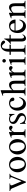

<svg xmlns="http://www.w3.org/2000/svg" viewBox="2254 -2974 734 5282"><g transform="rotate(-90 2621.0 -333.0)"><path d="M481 -419.9Q465.8 -419.4 455.6 -415.3Q445.3 -411.1 438.5 -403.8Q431.6 -396.5 426.5 -386Q421.4 -375.5 415.5 -362.3L261.7 14.6H241.7L84.5 -357.4Q77.6 -373 70.8 -383.8Q64 -394.5 55.4 -401.6Q46.9 -408.7 35.2 -413.1Q23.4 -417.5 7.8 -419.9V-438H214.4V-419.9Q204.1 -419.9 194.8 -419.4Q185.5 -418.9 178.5 -415.8Q171.4 -412.6 167 -405.5Q162.6 -398.4 162.6 -385.7Q162.6 -375 165.8 -365.5Q168.9 -356 172.9 -347.2L274.4 -105.5L377 -357.4Q380.9 -366.2 384 -376.7Q387.2 -387.2 387.2 -397.9Q387.2 -405.8 383.1 -410.2Q378.9 -414.6 371.8 -416.7Q364.7 -418.9 356 -419.4Q347.2 -419.9 337.4 -419.9V-438H481Z M946.3 -227.1Q946.3 -179.7 931.2 -135.7Q916 -91.8 888.2 -58.6Q860.4 -25.4 820.3 -5.4Q780.3 14.6 730.5 14.6Q683.1 14.6 644.5 -4.4Q606 -23.4 578.9 -55.4Q551.8 -87.4 536.9 -128.7Q522 -169.9 522 -214.4Q522 -260.7 536.9 -303.2Q551.8 -345.7 579.8 -378.9Q607.9 -412.1 647.2 -431.6Q686.5 -451.2 735.4 -451.2Q782.7 -451.2 821.8 -433.8Q860.8 -416.5 888.4 -386Q916 -355.5 931.2 -314.5Q946.3 -273.4 946.3 -227.1ZM856.4 -189.9Q856.4 -210.9 854 -236.3Q851.6 -261.7 845.2 -287.4Q838.9 -313 828.6 -336.7Q818.4 -360.4 803.2 -379.2Q788.1 -397.9 767.1 -408.9Q746.1 -419.9 719.7 -419.9Q687.5 -419.9 666.3 -403.8Q645 -387.7 633.1 -363.3Q621.1 -338.9 616.7 -309.8Q612.3 -280.8 612.3 -254.4Q612.3 -233.4 615.2 -208Q618.2 -182.6 624.5 -156.7Q630.9 -130.9 641.1 -106.4Q651.4 -82 666.7 -63Q682.1 -43.9 702.6 -32.5Q723.1 -21 750 -21Q784.2 -21 805.2 -37.1Q826.2 -53.2 837.6 -78.4Q849.1 -103.5 852.8 -133.3Q856.4 -163.1 856.4 -189.9Z M1436 -227.1Q1436 -179.7 1420.9 -135.7Q1405.8 -91.8 1377.9 -58.6Q1350.1 -25.4 1310.1 -5.4Q1270 14.6 1220.2 14.6Q1172.9 14.6 1134.3 -4.4Q1095.7 -23.4 1068.6 -55.4Q1041.5 -87.4 1026.6 -128.7Q1011.7 -169.9 1011.7 -214.4Q1011.7 -260.7 1026.6 -303.2Q1041.5 -345.7 1069.6 -378.9Q1097.7 -412.1 1137 -431.6Q1176.3 -451.2 1225.1 -451.2Q1272.5 -451.2 1311.5 -433.8Q1350.6 -416.5 1378.2 -386Q1405.8 -355.5 1420.9 -314.5Q1436 -273.4 1436 -227.1ZM1346.2 -189.9Q1346.2 -210.9 1343.8 -236.3Q1341.3 -261.7 1335 -287.4Q1328.6 -313 1318.4 -336.7Q1308.1 -360.4 1293 -379.2Q1277.8 -397.9 1256.8 -408.9Q1235.8 -419.9 1209.5 -419.9Q1177.2 -419.9 1156 -403.8Q1134.8 -387.7 1122.8 -363.3Q1110.8 -338.9 1106.4 -309.8Q1102.1 -280.8 1102.1 -254.4Q1102.1 -233.4 1105 -208Q1107.9 -182.6 1114.3 -156.7Q1120.6 -130.9 1130.9 -106.4Q1141.1 -82 1156.5 -63Q1171.9 -43.9 1192.4 -32.5Q1212.9 -21 1239.7 -21Q1273.9 -21 1294.9 -37.1Q1315.9 -53.2 1327.4 -78.4Q1338.9 -103.5 1342.5 -133.3Q1346.2 -163.1 1346.2 -189.9Z M1803.2 -397.9Q1803.2 -380.4 1790 -366.9Q1776.9 -353.5 1759.3 -353.5Q1747.1 -353.5 1738.3 -358.9Q1729.5 -364.3 1721.4 -370.4Q1713.4 -376.5 1706.5 -381.8Q1699.7 -387.2 1691.4 -387.2Q1677.2 -387.2 1660.2 -365.5Q1643.1 -343.8 1627.9 -313.5V-101.6Q1627.9 -59.6 1643.8 -39.1Q1659.7 -18.6 1704.6 -18.6V0H1478V-18.6Q1502.9 -18.6 1516.6 -22.2Q1530.3 -25.9 1537.1 -35.4Q1543.9 -44.9 1545.7 -60.5Q1547.4 -76.2 1547.4 -99.1V-288.1Q1547.4 -311 1546.4 -329.1Q1545.4 -347.2 1541.5 -360.1Q1537.6 -373 1529.8 -380.1Q1522 -387.2 1507.8 -387.2Q1493.7 -387.2 1478 -380.9L1473.1 -397.9L1608.4 -451.2H1627.9V-352.1Q1636.2 -367.2 1647.7 -384.5Q1659.2 -401.9 1673.3 -416.7Q1687.5 -431.6 1704.3 -441.4Q1721.2 -451.2 1740.7 -451.2Q1752 -451.2 1763.7 -447.8Q1775.4 -444.3 1783.9 -437.3Q1792.5 -430.2 1797.9 -420.4Q1803.2 -410.6 1803.2 -397.9Z M2151.4 -110.4Q2151.4 -82 2137.9 -59.1Q2124.5 -36.1 2103.8 -19.5Q2083 -2.9 2056.6 5.9Q2030.3 14.6 2003.9 14.6Q1988.8 14.6 1972.7 9.8Q1956.5 4.9 1941.4 -0.7Q1926.3 -6.3 1912.6 -11Q1898.9 -15.6 1887.2 -15.6Q1884.3 -15.6 1881.6 -12.9Q1878.9 -10.3 1876.7 -6.6Q1874.5 -2.9 1873 0.7Q1871.6 4.4 1870.1 6.3H1853.5V-149.9H1870.1Q1875 -124 1886 -99.9Q1897 -75.7 1913.8 -56.9Q1930.7 -38.1 1953.1 -26.9Q1975.6 -15.6 2003.9 -15.6Q2018.6 -15.6 2032.2 -19.8Q2045.9 -23.9 2056.4 -32.2Q2066.9 -40.5 2073.2 -52.7Q2079.6 -64.9 2079.6 -80.6Q2079.6 -110.8 2062.7 -131.6Q2045.9 -152.3 2020.5 -168.2Q1995.1 -184.1 1966.1 -198.2Q1937 -212.4 1911.6 -230.7Q1886.2 -249 1869.4 -273.4Q1852.5 -297.9 1852.5 -334Q1852.5 -364.3 1864.5 -386.2Q1876.5 -408.2 1896.2 -422.9Q1916 -437.5 1941.7 -444.3Q1967.3 -451.2 1994.1 -451.2Q2006.8 -451.2 2018.8 -448.7Q2030.8 -446.3 2042.7 -442.6Q2054.7 -439 2066.7 -436.5Q2078.6 -434.1 2090.3 -434.1Q2098.1 -434.1 2102.8 -439.2Q2107.4 -444.3 2110.8 -451.2H2127.9V-301.3H2110.8Q2106 -324.7 2096.7 -346.7Q2087.4 -368.7 2073.5 -385.7Q2059.6 -402.8 2039.6 -413.3Q2019.5 -423.8 1992.7 -423.8Q1978.5 -423.8 1963.6 -421.4Q1948.7 -418.9 1936.5 -412.6Q1924.3 -406.2 1916.3 -394.5Q1908.2 -382.8 1908.2 -364.7Q1908.2 -333 1926.3 -313.2Q1944.3 -293.5 1971.4 -278.3Q1998.5 -263.2 2029.8 -250Q2061 -236.8 2088.1 -219.2Q2115.2 -201.7 2133.3 -176Q2151.4 -150.4 2151.4 -110.4Z M2588.9 -166.5Q2583 -132.3 2567.9 -99.9Q2552.7 -67.4 2529.1 -42Q2505.4 -16.6 2473.9 -1Q2442.4 14.6 2405.8 14.6Q2358.4 14.6 2323 -6.1Q2287.6 -26.9 2264.4 -60.1Q2241.2 -93.3 2229.7 -134.8Q2218.3 -176.3 2218.3 -218.3Q2218.3 -264.2 2232.9 -306.4Q2247.6 -348.6 2274.9 -380.9Q2302.2 -413.1 2340.8 -432.1Q2379.4 -451.2 2427.7 -451.2Q2449.2 -451.2 2475.6 -444.6Q2502 -438 2524.2 -424.6Q2546.4 -411.1 2561.8 -391.6Q2577.1 -372.1 2577.1 -345.7Q2577.1 -324.2 2564.7 -314.7Q2552.2 -305.2 2531.7 -305.2Q2510.3 -305.2 2500.2 -313.7Q2490.2 -322.3 2485.6 -335Q2481 -347.7 2479.2 -362.5Q2477.5 -377.4 2471.4 -390.1Q2465.3 -402.8 2451.9 -411.4Q2438.5 -419.9 2412.1 -419.9Q2380.4 -419.9 2358.4 -405Q2336.4 -390.1 2323 -366.7Q2309.6 -343.3 2303.7 -315.2Q2297.9 -287.1 2297.9 -260.3Q2297.9 -228 2305.4 -193.1Q2313 -158.2 2330.1 -128.9Q2347.2 -99.6 2374.3 -80.8Q2401.4 -62 2439.5 -62Q2466.3 -62 2487.1 -71Q2507.8 -80.1 2523.9 -95.2Q2540 -110.4 2552.5 -130.4Q2564.9 -150.4 2574.2 -172.9Z M2890.1 0V-18.6Q2911.6 -18.6 2925.3 -21.7Q2939 -24.9 2947 -32.7Q2955.1 -40.5 2957.8 -54.2Q2960.4 -67.9 2960.4 -89.4V-261.7Q2960.4 -286.6 2959 -309.8Q2957.5 -333 2950.4 -351.6Q2943.4 -370.1 2929.4 -381.1Q2915.5 -392.1 2890.1 -392.1Q2873.5 -392.1 2858.4 -386.7Q2843.3 -381.3 2829.3 -372.8Q2815.4 -364.3 2803.2 -352.8Q2791 -341.3 2781.2 -330.1V-89.4Q2781.2 -67.4 2783.4 -53.7Q2785.6 -40 2793.2 -32Q2800.8 -23.9 2814.5 -21.2Q2828.1 -18.6 2851.1 -18.6V0H2633.8V-18.6Q2654.8 -18.6 2668 -22Q2681.2 -25.4 2689 -33.9Q2696.8 -42.5 2699.2 -55.9Q2701.7 -69.3 2701.7 -89.4V-552.2Q2701.7 -582.5 2696 -600.6Q2690.4 -618.7 2669.4 -618.7Q2660.6 -618.7 2651.6 -616.5Q2642.6 -614.3 2633.8 -611.3L2626 -627.9L2758.8 -679.7H2781.2V-359.9Q2793.9 -378.9 2809.1 -395.5Q2824.2 -412.1 2842.3 -424.3Q2860.4 -436.5 2881.3 -443.8Q2902.3 -451.2 2926.3 -451.2Q2968.3 -451.2 2991.5 -431.9Q3014.6 -412.6 3025.6 -383.3Q3036.6 -354 3038.8 -319.1Q3041 -284.2 3041 -253.4V-89.4Q3041 -68.8 3043.5 -55.7Q3045.9 -42.5 3052.7 -33.9Q3059.6 -25.4 3072.3 -22Q3085 -18.6 3106 -18.6V0Z M3444.8 -397.9Q3444.8 -380.4 3431.6 -366.9Q3418.5 -353.5 3400.9 -353.5Q3388.7 -353.5 3379.9 -358.9Q3371.1 -364.3 3363 -370.4Q3355 -376.5 3348.1 -381.8Q3341.3 -387.2 3333 -387.2Q3318.8 -387.2 3301.8 -365.5Q3284.7 -343.8 3269.5 -313.5V-101.6Q3269.5 -59.6 3285.4 -39.1Q3301.3 -18.6 3346.2 -18.6V0H3119.6V-18.6Q3144.5 -18.6 3158.2 -22.2Q3171.9 -25.9 3178.7 -35.4Q3185.5 -44.9 3187.3 -60.5Q3189 -76.2 3189 -99.1V-288.1Q3189 -311 3188 -329.1Q3187 -347.2 3183.1 -360.1Q3179.2 -373 3171.4 -380.1Q3163.6 -387.2 3149.4 -387.2Q3135.3 -387.2 3119.6 -380.9L3114.7 -397.9L3250 -451.2H3269.5V-352.1Q3277.8 -367.2 3289.3 -384.5Q3300.8 -401.9 3314.9 -416.7Q3329.1 -431.6 3345.9 -441.4Q3362.8 -451.2 3382.3 -451.2Q3393.6 -451.2 3405.3 -447.8Q3417 -444.3 3425.5 -437.3Q3434.1 -430.2 3439.5 -420.4Q3444.8 -410.6 3444.8 -397.9Z M3638.2 -587.9Q3638.2 -567.4 3624.3 -552.7Q3610.4 -538.1 3589.8 -538.1Q3569.3 -538.1 3555.2 -552Q3541 -565.9 3541 -587.9Q3541 -608.4 3555.2 -621.8Q3569.3 -635.3 3589.8 -635.3Q3609.4 -635.3 3623.8 -621.3Q3638.2 -607.4 3638.2 -587.9ZM3481.9 0V-18.6Q3503.4 -18.6 3516.8 -21.7Q3530.3 -24.9 3537.6 -33Q3544.9 -41 3547.4 -54.7Q3549.8 -68.4 3549.8 -89.4V-323.7Q3549.8 -334.5 3548.8 -345.9Q3547.9 -357.4 3544.4 -366.9Q3541 -376.5 3534.4 -382.3Q3527.8 -388.2 3516.1 -388.2Q3508.3 -388.2 3499.5 -386Q3490.7 -383.8 3481.9 -380.9L3475.6 -397.9L3608.4 -451.2H3629.4V-89.4Q3629.4 -68.4 3631.8 -54.7Q3634.3 -41 3641.6 -33Q3648.9 -24.9 3661.9 -21.7Q3674.8 -18.6 3696.3 -18.6V0Z M4144.5 -597.7Q4144.5 -590.8 4141.1 -584Q4137.7 -577.1 4132.3 -571.5Q4127 -565.9 4119.9 -562.5Q4112.8 -559.1 4105.5 -559.1Q4089.8 -559.1 4077.6 -572.5Q4065.4 -585.9 4052.7 -602.1Q4040 -618.2 4024.4 -631.6Q4008.8 -645 3986.3 -645Q3962.9 -645 3949.5 -631.6Q3936 -618.2 3929.4 -596.2Q3922.9 -574.2 3921.1 -545.2Q3919.4 -516.1 3919.4 -484.9V-438H4033.2V-402.8H3919.4V-115.7Q3919.4 -82.5 3922.9 -63.2Q3926.3 -43.9 3937.3 -33.9Q3948.2 -23.9 3968 -21.2Q3987.8 -18.6 4021 -18.6V0H3756.8V-18.6Q3785.2 -18.6 3801.8 -23.9Q3818.4 -29.3 3826.9 -41Q3835.4 -52.7 3838.1 -71Q3840.8 -89.4 3840.8 -115.7V-402.8H3754.4V-438H3840.8V-467.8Q3840.8 -509.8 3852.3 -548.1Q3863.8 -586.4 3886.5 -615.7Q3909.2 -645 3943.6 -662.4Q3978 -679.7 4023.4 -679.7Q4039.1 -679.7 4060.5 -674.3Q4082 -668.9 4100.3 -658.4Q4118.7 -647.9 4131.6 -632.6Q4144.5 -617.2 4144.5 -597.7Z M4317.4 -80.6Q4312.5 -62 4302.2 -44.9Q4292 -27.8 4277.6 -14.6Q4263.2 -1.5 4245.6 6.6Q4228 14.6 4208 14.6Q4182.1 14.6 4165.5 4.9Q4148.9 -4.9 4138.9 -21.2Q4128.9 -37.6 4125 -58.3Q4121.1 -79.1 4121.1 -101.6V-405.8H4052.2V-419.9Q4077.1 -429.2 4097.7 -447.3Q4118.2 -465.3 4135 -487.8Q4151.9 -510.3 4164.8 -534.9Q4177.7 -559.6 4187 -582.5H4201.7V-438H4304.7V-405.8H4201.7V-112.8Q4201.7 -102.1 4203.4 -89.4Q4205.1 -76.7 4209.5 -65.7Q4213.9 -54.7 4222.4 -47.4Q4231 -40 4244.1 -40Q4265.6 -40 4278.6 -51Q4291.5 -62 4298.8 -80.6Z M4723.6 -160.2Q4718.8 -126 4703.9 -94.5Q4689 -63 4665.5 -38.8Q4642.1 -14.6 4611.1 0Q4580.1 14.6 4543.9 14.6Q4497.1 14.6 4461.2 -5.1Q4425.3 -24.9 4401.1 -57.1Q4377 -89.4 4365 -130.4Q4353 -171.4 4353 -214.4Q4353 -261.7 4365.5 -304.7Q4377.9 -347.7 4402.8 -380.1Q4427.7 -412.6 4466.3 -431.9Q4504.9 -451.2 4556.2 -451.2Q4595.7 -451.2 4626.7 -438Q4657.7 -424.8 4679.2 -400.9Q4700.7 -377 4712.2 -344.2Q4723.6 -311.5 4723.6 -272.9H4420.9Q4420.9 -237.3 4430.4 -200.4Q4439.9 -163.6 4459.7 -133.5Q4479.5 -103.5 4509.5 -84.2Q4539.6 -64.9 4581.1 -64.9Q4606.4 -64.9 4626.5 -72.8Q4646.5 -80.6 4661.9 -95Q4677.2 -109.4 4688.7 -128.7Q4700.2 -147.9 4709 -169.9ZM4623.5 -300.3Q4623.5 -321.8 4618.2 -343Q4612.8 -364.3 4601.1 -380.4Q4589.4 -396.5 4571.5 -406.7Q4553.7 -417 4528.8 -417Q4503.9 -417 4484.9 -407.2Q4465.8 -397.5 4452.4 -381.1Q4439 -364.7 4430.9 -343.5Q4422.9 -322.3 4420.9 -300.3Z M5021 0V-18.6Q5045.9 -18.6 5060.1 -22.2Q5074.2 -25.9 5081.5 -35.2Q5088.9 -44.4 5090.8 -60.1Q5092.8 -75.7 5092.8 -99.1V-277.8Q5092.8 -296.4 5091.1 -316.7Q5089.4 -336.9 5082.5 -353.8Q5075.7 -370.6 5061.8 -381.3Q5047.9 -392.1 5023.4 -392.1Q5006.3 -392.1 4990.5 -386.7Q4974.6 -381.3 4960.4 -372.8Q4946.3 -364.3 4933.8 -352.8Q4921.4 -341.3 4910.6 -330.1V-99.1Q4910.6 -76.2 4912.6 -60.5Q4914.6 -44.9 4921.4 -35.4Q4928.2 -25.9 4942.6 -22.2Q4957 -18.6 4981.9 -18.6V0H4763.2V-18.6Q4787.1 -18.6 4800.5 -23.2Q4814 -27.8 4820.8 -37.6Q4827.6 -47.4 4828.9 -62.7Q4830.1 -78.1 4830.1 -99.1V-300.8Q4830.1 -317.4 4829.1 -333Q4828.1 -348.6 4824.7 -360.8Q4821.3 -373 4814.5 -380.6Q4807.6 -388.2 4796.4 -388.2Q4788.1 -388.2 4779.8 -386Q4771.5 -383.8 4763.2 -380.9L4756.8 -397.9L4891.1 -451.2H4910.6V-358.4Q4923.8 -374 4940.2 -390.6Q4956.5 -407.2 4974.9 -420.7Q4993.2 -434.1 5014.2 -442.6Q5035.2 -451.2 5057.1 -451.2Q5092.8 -451.2 5115.2 -436.5Q5137.7 -421.9 5150.4 -398.2Q5163.1 -374.5 5167.5 -345Q5171.9 -315.4 5171.9 -286.1V-99.1Q5171.9 -78.1 5173.8 -62.7Q5175.8 -47.4 5182.6 -37.6Q5189.5 -27.8 5202.9 -23.2Q5216.3 -18.6 5240.7 -18.6V0Z"/></g></svg>

Font: Kitab
Style: Regular
Weight: 400
Designer: SIL International
Foundry: Khaled Hosny
Version: Version 1.000